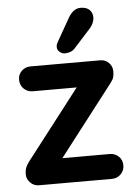

<svg xmlns="http://www.w3.org/2000/svg" viewBox="-54 -804 592 846"><g transform="rotate(-5 242.0 -381.5)"><path d="M462 -55Q462 -32 446 -16Q430 0 406 0H84Q61 0 45.5 -16.5Q30 -33 30 -52Q30 -69 34 -80.5Q38 -92 49 -107L287 -415H93Q69 -415 53 -431Q37 -447 37 -471Q37 -494 53 -509.5Q69 -525 93 -525H401Q423 -525 438.5 -509.5Q454 -494 454 -471Q454 -456 451 -445.5Q448 -435 437 -421L197 -110H406Q430 -110 446 -94.5Q462 -79 462 -55ZM215 -602Q215 -611 221 -621L279 -723Q289 -741 303 -752Q317 -763 334 -763Q361 -763 374.5 -749Q388 -735 387 -713Q385 -690 368 -670L292 -586Q276 -569 247 -569Q237 -569 225.5 -578Q214 -587 215 -602Z"/></g></svg>

Font: Quicksand
Style: Bold
Weight: 700
Version: Version 3.000